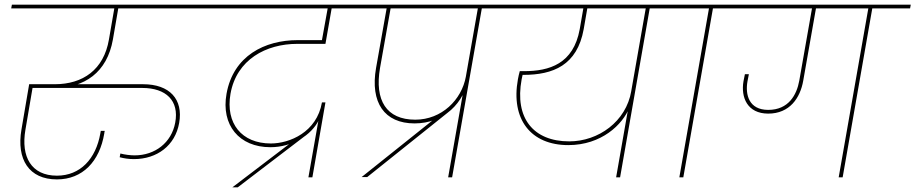

<svg xmlns="http://www.w3.org/2000/svg" viewBox="-20 -760 3924 823"><path d="M224 9C334 9 407 -68 427 -188C427 -191 428 -195 429 -199H412L410 -188C391 -79 324 -7 224 -7C114 -7 69 -88 89 -204L121 -392L110 -383H212C342 -383 439 -449 464 -591L488 -730H471L447 -591C425 -461 335 -399 215 -399H105L72 -205C50 -77 104 9 224 9ZM554 -78C653 -78 731 -136 748 -233C766 -335 707 -399 593 -399H277L194 -383H590C691 -383 749 -329 731 -234C715 -148 644 -94 557 -94C539 -94 515 -97 496 -102L493 -86C512 -81 532 -78 554 -78ZM965 -724 968 -740H31L28 -724Z M999 43 1295 -183 1282 -190 976 43ZM1319 0 1375 -321H1360C1338 -193 1221 -145 1141 -145C1016 -145 946 -231 968 -358C994 -505 1121 -572 1254 -572H1375L1403 -732H1386L1360 -588H1256C1115 -588 980 -521 951 -358C927 -224 1005 -129 1139 -129C1232 -129 1315 -180 1347 -246L1346 -250L1302 0ZM1572 -724 1575 -740H898L895 -724Z M1554 -1 1899 -277 1888 -287 1530 -1ZM1757 -231C1882 -231 1971 -317 1991 -435L1977 -432C1959 -332 1873 -247 1760 -247C1636 -247 1585 -330 1609 -469L1655 -728H1638L1592 -469C1566 -320 1628 -231 1757 -231ZM1918 0 2046 -728H2029L1901 0ZM2207 -724 2210 -740H1505L1502 -724Z M2416 -138C2558 -138 2649 -226 2678 -299L2686 -370C2664 -239 2545 -154 2420 -154C2267 -154 2185 -253 2216 -420C2217 -425 2219 -436 2222 -448L2211 -439H2223C2351 -439 2454 -480 2482 -635L2499 -733H2482L2465 -635C2438 -486 2335 -455 2226 -455H2208C2205 -445 2202 -431 2200 -420C2169 -249 2255 -138 2416 -138ZM2638 0 2766 -730H2749L2621 0ZM2927 -724 2930 -740H2140L2137 -724Z M2909 0 3036 -724H3198L3201 -740H2860L2857 -724H3019L2892 0Z M3592 0 3719 -724H3881L3884 -740H3131L3128 -724H3702L3575 0ZM3273 -273C3365 -273 3410 -340 3423 -414L3479 -732H3462L3406 -414C3395 -353 3360 -289 3273 -289C3190 -289 3174 -354 3184 -411L3190 -442H3173C3171 -432 3169 -422 3167 -412C3155 -343 3183 -273 3273 -273Z"/></svg>

Font: Poppins Devanagari Thin
Style: Italic
Weight: 100
Italic angle: -10°
Designer: Ninad Kale (Devanagari), Jonny Pinhorn (Latin)
Foundry: Indian Type Foundry
Version: 4.005